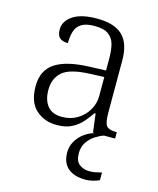

<svg xmlns="http://www.w3.org/2000/svg" viewBox="-116 -625 773 939"><g transform="rotate(15 271.0 -156.0)"><path d="M201 10Q138 10 95.5 -28.5Q53 -67 53 -148Q53 -227 109.5 -265Q166 -303 283 -307L366 -310V-372Q366 -411 358.5 -441Q351 -471 327.5 -488.5Q304 -506 256 -506Q213 -506 190 -491.5Q167 -477 159 -451Q151 -425 151 -391Q123 -391 109 -403.5Q95 -416 95 -446Q95 -488 137 -516Q179 -544 258 -544Q348 -544 389 -503.5Q430 -463 430 -379V-112Q430 -64 442 -48Q454 -32 491 -32H495V0H383L371 -94H366Q349 -69 328 -45Q307 -21 276.5 -5.5Q246 10 201 10ZM216 -35Q260 -35 294 -56Q328 -77 347 -110Q366 -143 366 -181V-277L292 -274Q193 -270 155.5 -237Q118 -204 118 -145Q118 -96 141.5 -65.5Q165 -35 216 -35ZM407 232Q349 232 317.5 205Q286 178 286 125Q286 95 301 69Q316 43 340.5 25Q365 7 392 0H439Q420 6 397 20.5Q374 35 358 58.5Q342 82 342 114Q342 155 363.5 171Q385 187 414 187Q429 187 443 184.5Q457 182 476 177V216Q461 223 441.5 227.5Q422 232 407 232Z"/></g></svg>

Font: Noto Serif Malayalam Light
Style: Regular
Weight: 300
Designer: Indian type Foundry, Jelle Bosma, Monotype Design Team
Foundry: Monotype Imaging Inc.
Version: Version 2.104; ttfautohint (v1.8.4.7-5d5b)